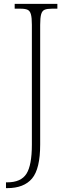

<svg xmlns="http://www.w3.org/2000/svg" viewBox="-20 -734 356 994"><path d="M11 240V210H17Q89 210 117 165.5Q145 121 145 15V-606Q145 -642 140 -660Q135 -678 122.5 -683.5Q110 -689 86 -689H56V-714H277V-689H248Q224 -689 211 -683.5Q198 -678 193 -660Q188 -642 188 -605V14Q188 140 146 190Q104 240 17 240Z"/></svg>

Font: Noto Serif Tamil SemiCondensed ExtraLight
Style: Italic
Weight: 200
Width: 4
Italic angle: -12°
Designer: Indian Type Foundry, Tom Grace, and the Monotype Design Team
Foundry: Monotype Imaging Inc.
Version: Version 2.003; ttfautohint (v1.8.4.7-5d5b)